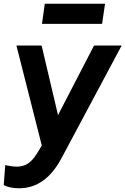

<svg xmlns="http://www.w3.org/2000/svg" viewBox="-39 -788 672 1029"><path d="M508 -660 524 -768H201L186 -660ZM63 221C161 221 235 164 291 59L613 -544H465L272 -171L184 -544H49L185 -8L165 25C138 70 110 105 50 105C33 105 6 101 -11 97L-19 204C2 215 30 221 63 221Z"/></svg>

Font: Plus Jakarta Sans
Style: Bold Italic
Weight: 700
Italic angle: -8°
Designer: Gumpita Rahayu
Foundry: Tokotype
Version: Version 2.071;gftools[0.9.30]